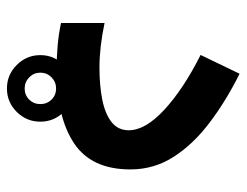

<svg xmlns="http://www.w3.org/2000/svg" viewBox="-96 -454 687 534"><g transform="rotate(90 247.0 -186.5)"><path d="M132.8 44.4Q132.8 6.3 160.2 -20.8Q187.5 -47.9 225.6 -47.9Q263.7 -47.9 290.8 -20.8Q317.9 6.3 317.9 44.4Q317.9 82.5 290.8 109.9Q263.7 137.2 225.6 137.2Q187.5 137.2 160.2 109.9Q132.8 82.5 132.8 44.4ZM181.6 44.4Q181.6 62.5 194.6 75.2Q207.5 87.9 225.6 87.9Q244.1 87.9 256.6 75.2Q269 62.5 269 44.4Q269 25.9 256.6 13.2Q244.1 0.5 225.6 0.5Q207.5 0.5 194.6 13.2Q181.6 25.9 181.6 44.4ZM167 -120.1Q215.8 -120.1 255.4 -127.7Q294.9 -135.3 318.4 -153.3Q341.8 -171.4 341.8 -201.7Q341.8 -248 284.2 -301Q226.6 -354 132.3 -401.4L184.6 -509.8Q259.3 -472.7 319.6 -427.2Q379.9 -381.8 415.3 -327.1Q450.7 -272.5 450.7 -206.1Q450.7 -98.1 378.2 -49.6Q305.7 -1 174.3 -1Q137.7 -1 105.5 -3.9Q73.2 -6.8 43.5 -13.2V-134.3Q111.3 -120.1 167 -120.1Z"/></g></svg>

Font: Vazirmatn UI SemiBold
Style: Regular
Weight: 600
Designer: Saber Rastikerdar
Foundry: Saber Rastikerdar
Version: Version 33.003